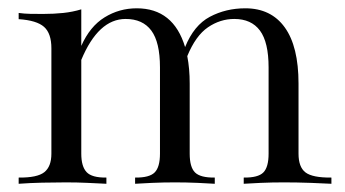

<svg xmlns="http://www.w3.org/2000/svg" viewBox="-20 -447 840 467"><path d="M25.4 0V-15.1Q70.8 -14.6 87.9 -28.3Q105 -42 105 -73.2V-329.6Q105 -365.7 87.2 -381.6Q69.3 -397.5 25.4 -400.4V-415.5Q39.1 -413.6 54.2 -413.3Q69.3 -413.1 85.4 -413.1Q110.8 -413.1 134 -415.5Q157.2 -418 177.7 -424.3V-335.4Q198.7 -382.8 234.4 -404.8Q270 -426.8 312.5 -426.8Q401.9 -426.8 430.2 -332.5Q451.7 -385.7 490.5 -406.2Q529.3 -426.8 576.7 -426.8Q639.2 -426.8 672.6 -380.4Q706.1 -334 706.1 -243.7V-73.2Q706.1 -40.5 723.1 -27.6Q740.2 -14.6 786.1 -15.1V0Q769.5 -1 735.8 -2.2Q702.1 -3.4 670.4 -3.4Q641.6 -3.4 614 -2.2Q586.4 -1 572.8 0V-15.1Q607.9 -14.6 620.6 -27.6Q633.3 -40.5 633.3 -73.2V-283.2Q633.3 -344.2 612.3 -372.6Q591.3 -400.9 549.8 -400.9Q515.6 -400.9 485.8 -380.6Q456.1 -360.4 435.5 -310.5Q441.4 -280.3 441.4 -243.7V-73.2Q441.4 -40.5 454.3 -27.6Q467.3 -14.6 502.4 -15.1V0Q488.8 -1 460.9 -2.2Q433.1 -3.4 405.8 -3.4Q377.4 -3.4 349.9 -2.2Q322.3 -1 308.6 0V-15.1Q343.3 -14.6 356.2 -27.6Q369.1 -40.5 369.1 -73.2V-283.2Q369.1 -344.2 348.1 -372.6Q327.1 -400.9 285.6 -400.9Q219.2 -400.9 177.7 -301.3V-73.2Q177.7 -42 190.7 -28.3Q203.6 -14.6 238.8 -15.1V0Q217.8 -1 192.9 -2.2Q168 -3.4 140.6 -3.4Q112.3 -3.4 82.5 -2.7Q52.7 -2 25.4 0Z"/></svg>

Font: Bacasime Antique
Style: Regular
Weight: 400
Designer: The DocRepair Project, Claus Eggers Sørensen
Foundry: Google
Version: Version 2.000